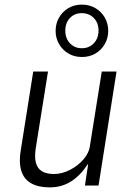

<svg xmlns="http://www.w3.org/2000/svg" viewBox="-20 -804 572 832"><path d="M195 8Q146 8 114.5 -10Q83 -28 72 -65Q61 -102 70 -153L124 -494H188L135 -162Q129 -124 135.5 -99Q142 -74 161.5 -62Q181 -50 214 -50Q248 -50 282.5 -67.5Q317 -85 341.5 -113Q366 -141 370 -174L421 -494H485L407 0H348L362 -92H360Q328 -43 287.5 -17.5Q247 8 195 8ZM335 -557Q302 -557 276.5 -572Q251 -587 236 -613Q221 -639 221 -670Q221 -702 236 -728Q251 -754 276.5 -769Q302 -784 335 -784Q367 -784 393 -769Q419 -754 434 -728Q449 -702 449 -670Q449 -639 434 -613Q419 -587 393.5 -572Q368 -557 335 -557ZM335 -595Q366 -595 386.5 -616.5Q407 -638 407 -671Q407 -705 386.5 -726Q366 -747 334 -747Q303 -747 283 -726Q263 -705 263 -671Q263 -638 283 -616.5Q303 -595 335 -595Z"/></svg>

Font: Nunito Sans 7pt Condensed Light
Style: Italic
Weight: 300
Width: 3
Italic angle: -9°
Designer: Vernon Adams
Foundry: Vernon Adams
Version: Version 3.101;gftools[0.9.27]